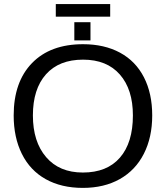

<svg xmlns="http://www.w3.org/2000/svg" viewBox="-20 -916 818 946"><path d="M730 -347.2C730 -419.4 716.4 -482.1 689.2 -535.2C662 -588.2 622.7 -628.7 571.3 -656.5C519.9 -684.3 459.1 -698.2 389.2 -698.2C281.7 -698.2 197.9 -667.2 137.7 -605.2C77.5 -543.2 47.4 -457.2 47.4 -347.2C47.4 -274.9 60.9 -211.7 87.9 -157.5C114.9 -103.3 154.1 -61.8 205.3 -33.2C256.6 -4.6 317.5 9.8 388.2 9.8C458.2 9.8 518.9 -4.7 570.3 -33.7C621.7 -62.7 661.2 -104.2 688.7 -158.2C716.2 -212.2 730 -275.2 730 -347.2ZM634.8 -347.2C634.8 -257.6 613.5 -188.4 571 -139.4C528.6 -90.4 467.6 -65.9 388.2 -65.9C311 -65.9 250.7 -91.2 207.3 -141.8C163.8 -192.5 142.1 -260.9 142.1 -347.2C142.1 -434.1 163.6 -501.6 206.5 -549.8C249.5 -598 310.4 -622.1 389.2 -622.1C467.3 -622.1 527.8 -597.7 570.6 -548.8C613.4 -500 634.8 -432.8 634.8 -347.2ZM346.2 -716.8H425.8V-806.6H346.2ZM522.9 -834V-896H254.9V-834Z"/></svg>

Font: Arimo
Style: Regular
Weight: 400
Designer: Steve Matteson
Foundry: Monotype Imaging Inc.
Version: Version 1.32